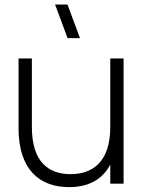

<svg xmlns="http://www.w3.org/2000/svg" viewBox="-20 -792 623 828"><path d="M325 -627.5 271 -772.5H217.5L271.5 -627.5ZM117.5 -540H60V-238.5C60 -64 147.5 15 278 15C382.5 15 431.5 -36.5 455.5 -82V0H513V-540H455.5V-244C455.5 -95.5 381 -41 284.5 -41C187 -41 117.5 -96 117.5 -244Z"/></svg>

Font: Vela Sans Light
Style: Regular
Weight: 300
Designer: Principal design: Mikhail Sharanda - project Manrope.
Design modification: Ravid Balaliev
Foundry: Mikhail Sharanda
Version: Version 1.001